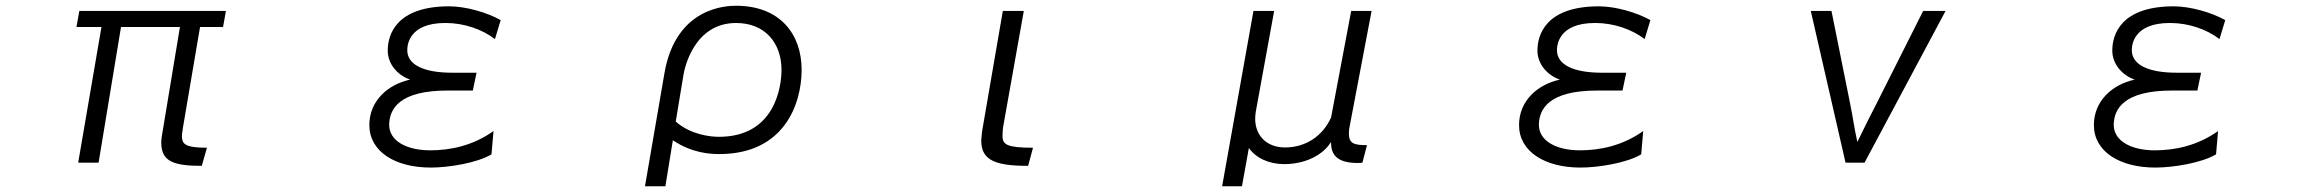

<svg xmlns="http://www.w3.org/2000/svg" viewBox="-20 -536 8040 668"><path d="M700 -22C617 -22 613 -38 613 -66C613 -72 616 -85 617 -95L676 -442H756L766 -498H256L246 -442H333L252 30H323L401 -442H606L546 -80C544 -71 541 -50 541 -40C541 26 584 41 682 41Z M1697 -80C1625 -29 1547 -13 1477 -13C1394 -13 1334 -46 1334 -102C1335 -158 1370 -221 1537 -221H1625L1638 -283H1553C1452 -283 1397 -312 1397 -361V-362C1397 -377 1401 -456 1529 -456H1531C1594 -456 1658 -434 1702 -400L1722 -466C1674 -493 1600 -514 1543 -514C1357 -514 1329 -414 1329 -360C1329 -311 1366 -273 1407 -259C1328 -242 1265 -184 1265 -101C1265 -9 1354 47 1479 47C1541 47 1640 31 1690 1Z M2295 112 2321 -48C2388 -3 2451 0 2483 0C2708 0 2769 -174 2769 -293C2769 -419 2692 -516 2541 -516C2507 -516 2332 -511 2292 -283L2224 112ZM2358 -276C2361 -295 2393 -456 2541 -456C2642 -456 2699 -386 2699 -293C2699 -237 2678 -60 2481 -60C2450 -60 2382 -68 2331 -113Z M3574 -22C3484 -22 3468 -33 3468 -62V-68C3468 -75 3469 -84 3470 -94L3542 -498H3469L3397 -80C3396 -69 3394 -57 3394 -48V-46C3394 23 3446 41 3557 41Z M4736 -31C4692 -31 4673 -36 4673 -71C4673 -81 4674 -90 4676 -98L4752 -498H4681L4611 -127C4581 -61 4521 -23 4451 -23C4385 -23 4347 -66 4347 -123C4347 -131 4348 -139 4349 -147L4413 -498H4341L4232 112H4301L4325 -21C4350 14 4395 35 4448 35C4518 35 4581 6 4611 -42V-39C4611 11 4643 31 4704 31C4710 31 4716 31 4720 30Z M5697 -80C5625 -29 5547 -13 5477 -13C5394 -13 5334 -46 5334 -102C5335 -158 5370 -221 5537 -221H5625L5638 -283H5553C5452 -283 5397 -312 5397 -361V-362C5397 -377 5401 -456 5529 -456H5531C5594 -456 5658 -434 5702 -400L5722 -466C5674 -493 5600 -514 5543 -514C5357 -514 5329 -414 5329 -360C5329 -311 5366 -273 5407 -259C5328 -242 5265 -184 5265 -101C5265 -9 5354 47 5479 47C5541 47 5640 31 5690 1Z M6467 30 6749 -498H6671L6509 -176C6492 -143 6466 -92 6442 -42C6431 -92 6427 -126 6417 -175L6352 -498H6280L6401 30Z M7697 -80C7625 -29 7547 -13 7477 -13C7394 -13 7334 -46 7334 -102C7335 -158 7370 -221 7537 -221H7625L7638 -283H7553C7452 -283 7397 -312 7397 -361V-362C7397 -377 7401 -456 7529 -456H7531C7594 -456 7658 -434 7702 -400L7722 -466C7674 -493 7600 -514 7543 -514C7357 -514 7329 -414 7329 -360C7329 -311 7366 -273 7407 -259C7328 -242 7265 -184 7265 -101C7265 -9 7354 47 7479 47C7541 47 7640 31 7690 1Z"/></svg>

Font: LINE Seed JP App_OTF Regular
Style: Regular
Weight: 400
Designer: LY Corporation & Fontrix & Fontworks
Version: Version 1.002